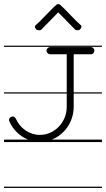

<svg xmlns="http://www.w3.org/2000/svg" viewBox="-22 -686 519 938"><path d="M-2.5 -463V-457H476V-463ZM-2.5 -235V-229H476V-235ZM-2.5 -4V8H476V-4ZM-2.5 226V232H476V226ZM223 -456C216 -456 211 -452 208 -447C204 -442 204 -435 208 -430C211 -424 216 -421 223 -421H304V-164C304 -88 244 -27 173 -27C121 -27 76 -59 55 -107C52 -113 46 -117 40 -117C37 -117 35 -116 33 -115C26 -113 22 -106 22 -100C22 -97 23 -95 24 -93C50 -34 107 7 173 7C264 7 338 -70 338 -164V-421H422C428 -421 434 -424 437 -430C438 -432 439 -435 439 -438C439 -441 438 -444 437 -447C434 -452 428 -456 422 -456ZM253.9 -662.9C229.4 -642.7 175.9 -582.3 151.5 -562.1C145.7 -557.3 149.8 -548.7 154.6 -543C159.4 -537.2 173.9 -536.3 179.7 -541.1L262.5 -625.8L345.3 -541.1C351 -536.3 364.6 -537.2 369.4 -543C374.2 -548.7 379.3 -557.3 373.5 -562.1C349.1 -582.3 295.6 -642.7 271.1 -662.9C265.9 -667.2 259.1 -667.2 253.9 -662.9Z"/></svg>

Font: LetsTraceRuled
Style: Medium
Weight: 500
Version: Version 003.000